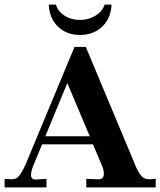

<svg xmlns="http://www.w3.org/2000/svg" viewBox="-40 -810 693 830"><path d="M-20 0V-37L9 -35H13Q33 -35 46 -54Q62 -77 76 -112L282 -607H331L539 -110Q552 -75 568 -53Q582 -35 603 -35H608L633 -37V0H333V-37L379 -35Q409 -32 409 -59Q409 -77 399 -98L362 -186H142L108 -104Q94 -71 94 -54Q94 -33 116 -34L161 -37V0ZM171 -790H202Q209 -762 238 -743Q267 -724 306 -724Q344 -724 374 -743Q404 -762 412 -790H442Q440 -732 402.5 -695.5Q365 -659 306 -659Q247 -659 210 -695.5Q173 -732 171 -790ZM156 -221H348L251 -451Z"/></svg>

Font: UnnaBold
Style: Bold
Weight: 700
Designer: Jorge de Buen Unna
Foundry: Omnibus-Type
Version: Version 2.008;hotconv 1.0.109;makeotfexe 2.5.65596